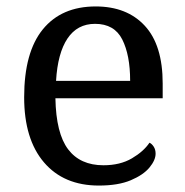

<svg xmlns="http://www.w3.org/2000/svg" viewBox="-20 -566 575 596"><path d="M287 10Q178 10 116.5 -62Q55 -134 55 -264Q55 -404 113 -475Q171 -546 277 -546Q374 -546 429.5 -486Q485 -426 485 -307V-261H152Q154 -152 191.5 -102.5Q229 -53 301 -53Q353 -53 389.5 -74.5Q426 -96 444 -123Q451 -120 457 -111Q463 -102 463 -89Q463 -69 444 -46Q425 -23 386 -6.5Q347 10 287 10ZM384 -315Q384 -395 359.5 -443.5Q335 -492 275 -492Q220 -492 189.5 -446.5Q159 -401 154 -315Z"/></svg>

Font: Noto Serif Telugu
Style: Regular
Weight: 400
Designer: Jelle Bosma - Monotype Design Team
Foundry: Monotype Imaging Inc.
Version: Version 2.003